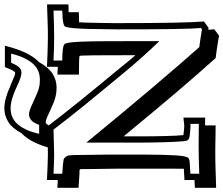

<svg xmlns="http://www.w3.org/2000/svg" viewBox="-120 -861 1046 900"><g transform="rotate(-90 403.0 -411.0)"><path d="M-27.3 -20.5Q-17.1 -21 -8.1 -21.5Q1 -22 9.3 -22.5V-69.3Q41.5 -70.8 62 -72.3Q62 -93.3 62.3 -128.2Q62.5 -163.1 62.5 -217.8V-374.5Q62 -409.7 61.5 -445.3Q61 -481 60.5 -516.6Q60.5 -529.8 60.5 -537.8Q60.5 -545.9 60.3 -550.3Q60.1 -554.7 59.8 -556.2Q59.6 -557.6 59.1 -558.1Q58.6 -558.6 57.6 -559.8Q56.6 -561 55.7 -562Q56.2 -561.5 54.2 -561.3Q52.2 -561 43.9 -561.3Q35.6 -561.5 18.8 -562.7Q2 -564 -27.3 -565.9V-665Q-19 -664.6 -9.8 -664.1Q-0.5 -663.6 9.3 -663.1V-713.9Q24.9 -713.4 42.5 -712.4Q60.1 -711.4 76.9 -710.9Q93.8 -710.4 107.7 -710Q121.6 -709.5 128.9 -709.5Q136.7 -709.5 145 -709.7Q153.3 -710 162.1 -710Q175.8 -755.4 192.4 -785.2Q209 -814.9 228.5 -833Q252.4 -877.4 282 -895.5Q311.5 -913.6 344.7 -913.6Q390.1 -913.6 454.1 -883.8V-884.3Q467.8 -878.4 477.3 -874.3Q486.8 -870.1 493.4 -867.4Q500 -864.7 504.2 -863.8Q508.3 -862.8 511.2 -862.8Q516.1 -862.8 522.5 -874.5Q528.8 -886.2 538.6 -911.1H638.7Q623.5 -850.1 604 -811Q584.5 -772 561 -750Q536.6 -705.6 507.1 -687.3Q477.5 -668.9 443.4 -668.9Q430.2 -668.9 419.2 -670.2Q408.2 -671.4 396.2 -674.6Q384.3 -677.7 369.9 -683.6Q355.5 -689.5 335.4 -698.7Q319.3 -706.1 309.8 -710.4Q300.3 -714.8 294.4 -716.8Q288.6 -718.8 285.4 -719.2Q282.2 -719.7 279.3 -719.7Q273.4 -719.7 265.1 -705.6Q315.4 -639.6 378.2 -561.8Q440.9 -483.9 511.7 -398.9Q528.8 -378.4 540.8 -363.3Q552.7 -348.1 562.3 -336.7Q571.8 -325.2 579.3 -316.4Q586.9 -307.6 594.2 -299.3Q594.2 -373 594 -422.9Q593.8 -472.7 593.5 -503.2Q593.3 -533.7 592.5 -547.1Q591.8 -560.5 590.8 -561Q587.4 -564 503.4 -564V-665Q511.7 -664.6 520.8 -664.1Q529.8 -663.6 540 -663.1V-713.9Q554.7 -713.4 573.7 -712.4Q592.8 -711.4 611.8 -710.9Q630.9 -710.4 648.7 -710Q666.5 -709.5 678.7 -709.5Q690.9 -709.5 709.2 -709.7Q727.5 -710 748.5 -710.7Q769.5 -711.4 791.5 -712.2Q813.5 -712.9 832.5 -713.4V-613.3Q821.3 -612.8 812.5 -612.5Q803.7 -612.3 795.9 -612.3V-564.5Q779.3 -564 768.3 -563.7Q757.3 -563.5 748.5 -563.5Q747.6 -552.7 747.3 -540Q747.1 -527.3 746.6 -513.2Q746.6 -508.3 746.3 -499.3Q746.1 -490.2 745.8 -478.8Q745.6 -467.3 745.4 -454.8Q745.1 -442.4 745.1 -430.7Q744.6 -413.6 744.6 -401.4Q744.6 -389.2 744.6 -385.7Q744.6 -224.1 746.6 -122.8Q748.5 -21.5 752.4 22L722.2 43.9Q721.2 43.5 718.8 43.2Q716.3 43 713.4 42Q714.4 50.3 714.6 57.4Q714.8 64.5 715.8 70.8L685.5 92.8Q684.6 92.8 681.9 92.3Q679.2 91.8 675.8 91.1Q672.4 90.3 669.7 89.8Q667 89.4 666 89.4H667.5Q648.9 86.4 624.8 82.8Q600.6 79.1 580.6 76.7Q543.9 35.6 505.9 -7.8Q467.8 -51.3 424.1 -102.5Q380.4 -153.8 329.1 -215.3Q277.8 -276.9 213.9 -354.5V-286.1Q213.9 -261.2 214.1 -229Q214.4 -196.8 215.1 -166Q215.8 -135.3 217 -110.4Q218.3 -85.4 219.7 -74.2Q234.9 -72.3 246.1 -71.3Q257.3 -70.3 262.7 -70.3Q263.2 -70.3 264.4 -70.3Q265.6 -70.3 269.5 -70.8Q273.4 -71.3 281 -72Q288.6 -72.8 301.8 -74.2V27.8Q293.5 27.3 284.2 27.3Q274.9 27.3 265.1 27.3V76.7Q251.5 76.7 234.6 76.4Q217.8 76.2 202.1 75.9Q186.5 75.7 173.6 75.4Q160.6 75.2 153.8 75.2H130.4Q118.7 75.2 100.1 75.4Q81.5 75.7 60.1 76.4Q38.6 77.1 15.9 77.9Q-6.8 78.6 -27.3 79.1ZM267.6 -750.5Q277.3 -776.9 289.6 -787.4Q301.8 -797.9 315.9 -797.9Q320.3 -797.9 324.7 -797.4Q329.1 -796.9 336.2 -794.4Q343.3 -792 354.7 -787.4Q366.2 -782.7 384.3 -773.9Q402.3 -765.6 415.3 -760.3Q428.2 -754.9 439 -752Q449.7 -749 459.2 -748Q468.8 -747.1 480 -747.1Q500 -747.1 518.1 -753.9Q536.1 -760.7 551.5 -776.6Q566.9 -792.5 579.6 -818.4Q592.3 -844.2 601.6 -881.8H558.6Q548.8 -856.9 538.3 -845.2Q527.8 -833.5 511.2 -833.5Q506.3 -833.5 500.5 -834.7Q494.6 -835.9 486.6 -838.6Q478.5 -841.3 467.8 -845.9Q457 -850.6 441.9 -857.4Q384.8 -884.3 344.7 -884.3Q325.7 -884.3 307.9 -877.7Q290 -871.1 274.7 -855.5Q259.3 -839.8 246.8 -814.2Q234.4 -788.6 225.6 -750.5ZM38.6 0Q120.1 -2.9 167 -2.9Q173.3 -2.9 199.2 -2.7Q225.1 -2.4 272.5 -2V-41.5Q269 -41 266.6 -41Q264.2 -41 262.7 -41Q255.4 -41 243.7 -42Q231.9 -43 216.3 -44.9Q204.6 -46.4 200 -50Q195.3 -53.7 193.4 -59.6Q191.9 -64.5 190.7 -77.9Q189.5 -91.3 188.5 -110.1Q187.5 -128.9 186.8 -151.9Q186 -174.8 185.5 -198.5Q185.1 -222.2 184.8 -244.9Q184.6 -267.6 184.6 -286.1V-529.3Q329.1 -353 441.2 -220.7Q553.2 -88.4 631.8 0Q653.8 2.9 674.3 6.1Q694.8 9.3 715.3 12.7L721.7 8.3Q718.3 -26.9 716.8 -124.8Q715.3 -222.7 715.3 -385.7Q715.3 -388.2 715.6 -397.2Q715.8 -406.2 715.8 -418.9Q715.8 -431.6 716.3 -446Q716.8 -460.4 716.8 -473.9Q716.8 -487.3 717 -498Q717.3 -508.8 717.3 -514.2Q718.3 -557.1 720.7 -585.2Q723.1 -613.3 727.1 -626Q728.5 -629.9 732.7 -632.6Q736.8 -635.3 745.4 -637.2Q753.9 -639.2 768.1 -640.4Q782.2 -641.6 803.2 -642.1V-683.1Q727.1 -680.2 678.7 -680.2Q628.9 -680.2 569.3 -683.1V-642.1Q634.3 -642.1 645.5 -632.3Q649.9 -628.9 652.8 -611.8Q655.8 -594.7 657.5 -556.9Q659.2 -519 659.7 -456.5Q660.2 -394 660.2 -299.8V-187Q626 -222.2 583.5 -269.5Q541 -316.9 489.3 -380.4Q417 -467.3 356.4 -542Q295.9 -616.7 245.6 -683.1L129.9 -680.2Q101.1 -680.2 38.6 -683.1V-642.1Q66.9 -640.1 81.5 -638.9Q96.2 -637.7 102.8 -636.2Q109.4 -634.8 111.3 -632.8Q113.3 -630.9 116.2 -627.4Q119.1 -624.5 121.1 -621.1Q123 -617.7 124.3 -611.1Q125.5 -604.5 126 -593.8Q126.5 -583 126.5 -565.4L128.4 -423.3V-266.6Q128.4 -212.9 127.4 -175.8Q126.5 -138.7 125 -114.5Q123.5 -90.3 121.3 -77.1Q119.1 -64 116.5 -57.6Q113.8 -51.3 110.8 -49.6Q107.9 -47.9 104.5 -46.9Q100.1 -45.4 83.5 -44.2Q66.9 -43 38.6 -41.5Z"/></g></svg>

Font: XB Kayhan Sayeh
Style: Regular
Weight: 700
Designer: Behnam
Foundry: Irmug
Version: Version 7.300 2009